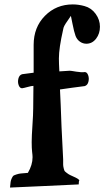

<svg xmlns="http://www.w3.org/2000/svg" viewBox="-20 -826 468 861"><path d="M358.9 -798.8Q389.6 -790.5 408.9 -763.9Q428.2 -737.3 428.2 -706.1Q428.2 -675.3 411.1 -652.8Q393.6 -629.9 367.2 -629.9Q351.6 -629.9 338.4 -639.2Q325.2 -648.4 318.8 -665Q314.9 -675.8 312 -687.7Q309.1 -699.7 304.7 -721.2Q300.3 -742.7 297.9 -754.9Q293 -747.1 283 -732.9Q272.9 -718.8 268.6 -710.4Q264.2 -702.1 263.2 -693.8Q244.1 -609.9 244.1 -564Q244.1 -543.9 246.1 -505.9Q253.4 -505.9 268.6 -507.3Q283.7 -508.8 293 -508.8Q297.9 -508.8 322.5 -504.6Q347.2 -500.5 359.9 -502.9Q370.1 -502.9 375.2 -489Q380.4 -475.1 376.5 -459.5Q372.6 -443.8 359.9 -439.9Q340.3 -438 303.7 -432.6Q267.1 -427.2 249 -424.8Q252 -369.6 255.9 -257.8Q258.8 -190.4 263.2 -111.8Q263.2 -94.2 263.2 -87.9Q263.2 -81.5 265.6 -71.5Q268.1 -61.5 269.8 -59.1Q271.5 -56.6 279.8 -50.3Q288.1 -43.9 294.9 -40.8Q301.8 -37.6 318.8 -29.8Q328.1 -25.9 335.9 -18.1Q333 -13.2 333 1Q277.3 3.9 172.6 8.5Q67.9 13.2 24.9 15.1Q26.9 -2.9 27.6 -10Q28.3 -17.1 32.7 -26.4Q37.1 -35.6 39.8 -37.8Q42.5 -40 53.7 -43.7Q64.9 -47.4 73.7 -48.1Q82.5 -48.8 105 -50.8Q126 -86.4 126 -121.1Q126 -129.4 124 -145Q122.1 -160.2 122.1 -189Q122.1 -214.4 125.5 -264.6Q128.9 -314.9 128.9 -339.8Q129.9 -374 129.9 -440.9Q121.6 -440.9 104.2 -436Q86.9 -431.2 79.1 -430.2Q68.8 -430.2 63.7 -444.1Q58.6 -458 62.5 -473.6Q66.4 -489.3 79.1 -493.2Q111.8 -497.1 130.9 -500V-625Q130.9 -703.6 181.4 -754.9Q231.9 -806.2 306.2 -806.2Q332 -806.2 358.9 -798.8Z"/></svg>

Font: Sonetni venez
Style: Regular
Weight: 400
Designer: Alja Herlah
Foundry: Type Salon
Version: Version 1.000;hotconv 1.0.109;makeotfexe 2.5.65596